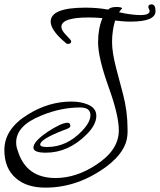

<svg xmlns="http://www.w3.org/2000/svg" viewBox="-68 -513 732 879"><path d="M140 346Q54 346 5 303Q-48 258 -48 174Q-48 77 60 11Q155 -48 258 -48Q300 -48 330 -36Q373 -20 373 17Q373 59 327 104Q244 186 142 186Q85 186 85 163Q85 135 148 92Q213 49 241 49Q254 49 254 64Q254 71 239 77Q234 79 228.5 81Q223 83 218 85Q116 125 116 149Q116 160 148 160Q237 160 307 87Q326 67 336 49Q346 31 346 14Q346 -21 299 -21Q210 -21 121 16Q6 62 6 139Q6 158 13 176Q51 302 186 302Q281 302 373 241Q476 174 476 84Q476 14 428 -118Q381 -250 381 -319Q381 -382 401 -430Q373 -433 337 -433Q213 -433 213 -390Q213 -374 236 -351Q258 -328 258 -325Q258 -312 244 -312Q238 -312 236 -314Q164 -373 164 -414Q164 -478 323 -478Q379 -478 427 -469Q438 -481 464 -481Q491 -481 491 -474Q487 -471 484 -466.5Q481 -462 477 -457Q508 -450 532.5 -447Q557 -444 575 -444Q617 -444 617 -463Q617 -466 614 -472Q611 -478 611 -481Q611 -493 626 -493Q644 -493 644 -462Q644 -414 529 -414Q512 -414 494.5 -415.5Q477 -417 459 -419Q452 -396 448.5 -371Q445 -346 445 -320Q445 -295 450 -265Q455 -235 464 -200L495 -83Q516 -4 516 79Q516 86 516 93.5Q516 101 515 108Q509 180 424 246Q291 346 140 346Z"/></svg>

Font: Ole
Style: Regular
Weight: 400
Designer: Robert E. Leuschke
Foundry: Robert E. Leuschke
Version: Version 1.010; ttfautohint (v1.8.3)